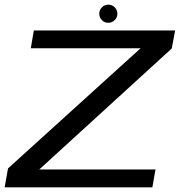

<svg xmlns="http://www.w3.org/2000/svg" viewBox="-28 -806 798 826"><path d="M-8 0H627.5L641 -77H141L711 -597.5L725.5 -675H117.5L104.5 -598.5H577L6.5 -81.5ZM437.5 -708Q454 -708 465.5 -719.5Q477 -731 477 -747Q477 -763 465.5 -774.5Q454 -786 438 -786Q422 -786 410.5 -774.5Q399 -763 399 -747Q399 -731 410.2 -719.5Q421.5 -708 437.5 -708Z"/></svg>

Font: Anybody Expanded
Style: Italic
Weight: 400
Width: 7
Italic angle: -10°
Version: Version 1.113;gftools[0.9.25]